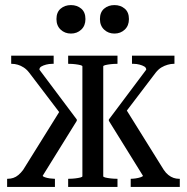

<svg xmlns="http://www.w3.org/2000/svg" viewBox="-20 -735 735 755"><path d="M316 -660Q316 -634 299.5 -618.5Q283 -603 259 -603Q235 -603 218.5 -618.5Q202 -634 202 -660Q202 -687 218.5 -701Q235 -715 259 -715Q283 -715 299.5 -701Q316 -687 316 -660ZM487 -660Q487 -634 470.5 -618.5Q454 -603 430 -603Q406 -603 389.5 -618.5Q373 -634 373 -660Q373 -687 389.5 -701Q406 -715 430 -715Q454 -715 470.5 -701Q487 -687 487 -660ZM687 0H494V-32H496Q503 -32 513.5 -33.5Q524 -35 533 -38Q542 -41 542 -44L408 -260V-265L555 -461Q555 -469 547.5 -473.5Q540 -478 528.5 -481Q517 -484 506 -484H499V-516H666V-484H662Q652 -484 639.5 -480.5Q627 -477 615 -470Q603 -463 592 -449L465 -282L472 -311L624 -67Q632 -55 642 -47Q652 -39 662.5 -35.5Q673 -32 683 -32H687ZM8 0V-32H11Q22 -32 32.5 -35.5Q43 -39 52.5 -47Q62 -55 71 -67L223 -311L222 -282L95 -449Q85 -462 73.5 -469.5Q62 -477 50 -480.5Q38 -484 27 -484H24V-516H191V-484H185Q173 -484 161.5 -481Q150 -478 142.5 -473.5Q135 -469 135 -461L282 -265V-260L148 -44Q148 -41 156.5 -38Q165 -35 176 -33.5Q187 -32 194 -32H196V0ZM248 -484V-516H442V-484H439Q427 -484 414.5 -482.5Q402 -481 394 -479Q386 -477 386 -474V-42Q386 -39 394 -37Q402 -35 414.5 -33.5Q427 -32 439 -32H442V0H248V-32H251Q264 -32 276 -33.5Q288 -35 296 -37Q304 -39 304 -42V-474Q304 -477 296 -479Q288 -481 276 -482.5Q264 -484 251 -484Z"/></svg>

Font: Roboto Serif 120pt ExtraCondensed
Style: Regular
Weight: 400
Width: 2
Designer: Greg Gazdowicz
Foundry: Commercial Type
Version: Version 1.008